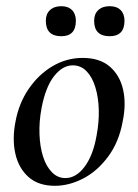

<svg xmlns="http://www.w3.org/2000/svg" viewBox="-20 -586 445 620"><path d="M157 14Q104 14 72 -14.5Q40 -43 29.5 -90Q19 -137 30 -193Q41 -253 73 -299.5Q105 -346 150 -372.5Q195 -399 247 -399Q302 -399 334.5 -371Q367 -343 377.5 -296.5Q388 -250 376 -193Q364 -127 329 -80Q294 -33 248.5 -9.5Q203 14 157 14ZM191 -11Q226 -11 253.5 -48Q281 -85 292 -149Q300 -191 299 -231Q298 -271 288 -304Q278 -337 259.5 -356Q241 -375 215 -375Q182 -375 154.5 -340Q127 -305 114 -236Q106 -193 107.5 -152.5Q109 -112 119 -80.5Q129 -49 147.5 -30Q166 -11 191 -11ZM334 -469Q284 -469 284 -519Q284 -541 297.5 -553.5Q311 -566 334 -566Q357 -566 369.5 -553.5Q382 -541 382 -519Q382 -469 334 -469ZM178 -469Q128 -469 128 -519Q128 -541 141.5 -553.5Q155 -566 178 -566Q200 -566 212.5 -553.5Q225 -541 225 -519Q225 -469 178 -469Z"/></svg>

Font: Cormorant Garamond Light SemiBold
Style: Italic
Weight: 600
Italic angle: -10°
Version: Version 4.001